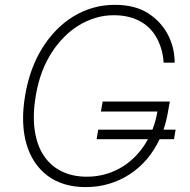

<svg xmlns="http://www.w3.org/2000/svg" viewBox="-20 -757 780 787"><path d="M82.7 -363.6Q101.2 -476.6 153.8 -560.7Q178.6 -600.5 210.2 -633Q241.8 -665.5 279.3 -688.7Q316.8 -712 359.7 -724.6Q402.7 -737.2 450.6 -737.2Q533.7 -737.2 588.1 -702.1Q614.3 -685 634.4 -663Q654.5 -641 668.1 -615.1Q681.8 -589.1 688.9 -560Q696 -530.9 696 -500H650.6Q648.1 -550.1 626.1 -594.5Q615.1 -616.8 598.5 -635.1Q582 -653.4 559.7 -666.7Q537.3 -680 509.1 -687.3Q480.8 -694.6 446 -694.6Q406.2 -694.6 369.7 -683.2Q333.1 -671.9 301 -651.8Q268.8 -631.7 241.8 -604.2Q214.8 -576.7 193.5 -544Q169 -506.4 152.3 -462.4Q135.7 -418.3 126.4 -363.6Q113.6 -286.9 122 -225.7Q130.3 -164.4 157.8 -121.6Q185.4 -78.8 230.5 -55.8Q275.6 -32.7 336.3 -32.7Q376.8 -32.7 413.9 -43.5Q451 -54.3 483 -74.2Q514.9 -94.1 541.2 -122.7Q567.5 -151.3 586.6 -186.4H376.1L382.5 -225.5H604.8Q611.9 -243.6 616.8 -261.9Q621.8 -280.2 625.4 -299.7H393.5L400.9 -340.9H676.1L668.7 -299.7Q665.5 -280.2 660.9 -261.7Q656.2 -243.3 650.2 -225.5H699.9L693.2 -186.4H634.2Q612.9 -141 581.9 -104.6Q550.8 -68.2 511.9 -42.8Q473 -17.4 427.4 -3.7Q381.7 9.9 331 9.9Q237.6 9.9 175.1 -36.6Q144.2 -59.7 122.3 -92.5Q100.5 -125.4 88.4 -166.9Q76.3 -208.5 74.8 -257.8Q73.2 -307.2 82.7 -363.6Z"/></svg>

Font: Inter P Extra Light
Style: Italic
Weight: 200
Italic angle: 9.39999°
Designer: Rasmus Andersson
Foundry: rsms
Version: Version 3.018;git-588b23468